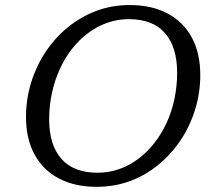

<svg xmlns="http://www.w3.org/2000/svg" viewBox="-20 -712 806 742"><path d="M170 -251Q170 -152 217.2 -98.2Q264.5 -44.5 357 -44.5Q400.5 -44.5 440 -58.2Q479.5 -72 514 -97.8Q548.5 -123.5 576.2 -158.8Q604 -194 623.8 -237Q643.5 -280 654 -329.2Q664.5 -378.5 664.5 -431Q664.5 -530.5 617.5 -584.2Q570.5 -638 477.5 -638Q434.5 -638 394.8 -624Q355 -610 320.8 -584.5Q286.5 -559 258.8 -523.8Q231 -488.5 211.2 -445.2Q191.5 -402 180.8 -353Q170 -304 170 -251ZM754 -422.5Q754 -354 734.5 -290Q715 -226 678.8 -171.5Q642.5 -117 593 -76Q543.5 -35 483 -12.5Q422.5 10 354 10Q268.5 10 207.2 -22.5Q146 -55 113.2 -115.5Q80.5 -176 80.5 -259.5Q80.5 -328.5 100.2 -392.5Q120 -456.5 156 -511Q192 -565.5 241.8 -606.2Q291.5 -647 352 -669.8Q412.5 -692.5 480.5 -692.5Q566.5 -692.5 627.5 -660Q688.5 -627.5 721.2 -567Q754 -506.5 754 -422.5Z"/></svg>

Font: Newsreader 14pt
Style: Italic
Weight: 400
Italic angle: -17°
Designer: Hugues Gentile
Foundry: Production Type
Version: Version 1.003